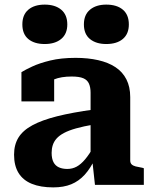

<svg xmlns="http://www.w3.org/2000/svg" viewBox="-20 -802 664 833"><path d="M388 -327V-262Q342 -254 310 -245Q278 -236 257.5 -225Q237 -214 225.5 -201Q214 -188 209 -172.5Q204 -157 204 -139Q204 -114 212 -98.5Q220 -83 235.5 -76Q251 -69 272 -69Q294 -69 312.5 -79Q331 -89 349.5 -111Q368 -133 387 -167L393 -115Q373 -72 347.5 -44Q322 -16 289 -2.5Q256 11 211 11Q156 11 118 -4.5Q80 -20 60.5 -51.5Q41 -83 41 -131Q41 -174 60 -205Q79 -236 120.5 -258.5Q162 -281 227.5 -297.5Q293 -314 388 -327ZM392 0 380 -110 373 -109V-400Q373 -423 366 -439Q359 -455 341.5 -462.5Q324 -470 291 -470Q245 -470 214.5 -457.5Q184 -445 172 -429Q165 -435 164.5 -443Q164 -451 170 -459Q176 -467 187 -472.5Q198 -478 215 -478V-362H73V-489Q89 -499 120 -513.5Q151 -528 198 -539.5Q245 -551 308 -551Q362 -551 406 -541Q450 -531 481 -510.5Q512 -490 528.5 -457.5Q545 -425 545 -381V-106Q545 -95 551 -89Q557 -83 568.5 -80Q580 -77 598 -74L604 -72V0ZM272 -696Q272 -655 245.5 -633Q219 -611 174 -611Q129 -611 103 -632.5Q77 -654 77 -696Q77 -738 103 -760Q129 -782 174 -782Q219 -782 245.5 -760Q272 -738 272 -696ZM539 -696Q539 -655 513 -633Q487 -611 441 -611Q397 -611 370.5 -632.5Q344 -654 344 -696Q344 -738 370.5 -760Q397 -782 441 -782Q487 -782 513 -760Q539 -738 539 -696Z"/></svg>

Font: Roboto Serif
Style: Bold
Weight: 700
Designer: Greg Gazdowicz
Foundry: Commercial Type
Version: Version 1.008